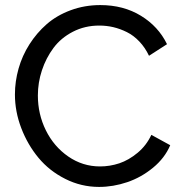

<svg xmlns="http://www.w3.org/2000/svg" viewBox="-20 -734 722 760"><path d="M377 -713.9Q468.8 -713.9 537.8 -671.6Q606.9 -629.4 641.1 -559.1L569.8 -513.2Q554.7 -545.4 531.7 -569.6Q508.8 -593.8 482.2 -606.9Q455.6 -620.1 428.5 -626.5Q401.4 -632.8 373 -632.8Q315.9 -632.8 268.6 -608.4Q221.2 -584 191.7 -544.2Q162.1 -504.4 146 -455.8Q129.9 -407.2 129.9 -356Q129.9 -282.2 161.6 -218Q193.4 -153.8 250.2 -114.5Q307.1 -75.2 376 -75.2Q415 -75.2 452.4 -87.6Q489.7 -100.1 524.7 -129.2Q559.6 -158.2 579.1 -200.2L653.8 -159.2Q632.3 -108.4 585.7 -70.1Q539.1 -31.7 483.6 -12.9Q428.2 5.9 372.1 5.9Q301.3 5.9 238.3 -25.9Q175.3 -57.6 132.3 -109.4Q89.4 -161.1 64.2 -226.8Q39.1 -292.5 39.1 -359.9Q39.1 -411.6 53.5 -462.6Q67.9 -513.7 96.7 -558.8Q125.5 -604 165.3 -638.7Q205.1 -673.3 260 -693.6Q314.9 -713.9 377 -713.9Z"/></svg>

Font: Rawline Medium
Style: Regular
Weight: 500
Designer: Matt McInerney, Pablo Impallari, Rodrigo Fuenzalida
Foundry: Matt McInerney, Pablo Impallari, Rodrigo Fuenzalida
Version: Version 4.020;PS 004.020;hotconv 1.0.88;makeotf.lib2.5.64775